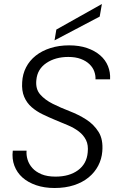

<svg xmlns="http://www.w3.org/2000/svg" viewBox="-20 -934 606 961"><path d="M492 -176Q489 -138 471.5 -104.5Q454 -71 423.5 -46Q393 -21 350 -7Q307 7 253 7Q202 7 161 -7Q120 -21 92.5 -45.5Q65 -70 52 -104.5Q39 -139 44 -180H113Q111 -158 118 -135Q125 -112 142 -93Q159 -74 187.5 -62Q216 -50 258 -50Q327 -50 370.5 -82Q414 -114 419 -171Q423 -208 410.5 -233Q398 -258 374.5 -276Q351 -294 320 -307Q289 -320 256.5 -333.5Q224 -347 193 -362Q162 -377 138 -398Q114 -419 101 -449.5Q88 -480 91 -523Q93 -563 110.5 -597Q128 -631 159 -655.5Q190 -680 232.5 -693.5Q275 -707 326 -707Q377 -707 416 -693.5Q455 -680 481.5 -657Q508 -634 520.5 -603Q533 -572 531 -537H458Q459 -556 452 -576Q445 -596 428 -612.5Q411 -629 384.5 -639Q358 -649 322 -649Q257 -649 212 -618.5Q167 -588 162 -534Q157 -489 181 -461.5Q205 -434 244 -414.5Q283 -395 328.5 -377.5Q374 -360 412 -335.5Q450 -311 473.5 -273.5Q497 -236 492 -176ZM490 -914 479 -851 253 -732 262 -786Z"/></svg>

Font: SVN-Poppins Light
Style: Italic
Weight: 300
Italic angle: -10°
Designer: Ninad Kale (Devanagari), Jonny Pinhorn (Latin)
Foundry: Indian Type Foundry
Version: Version 3.002 2017; ttfautohint (v1.8.3)